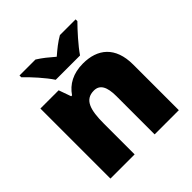

<svg xmlns="http://www.w3.org/2000/svg" viewBox="-201 -919 1072 1072"><g transform="rotate(-45 335.0 -383.0)"><path d="M240 -606H432C463 -652 523 -718 557 -752V-766H433C398 -746 370 -723 335 -693C300 -723 275 -744 240 -766H114V-752C152 -716 210 -652 240 -606ZM412 -563C334 -563 278 -532 243 -480H236L210 -553H66V0H257V-242C257 -352 276 -413 348 -413C395 -413 415 -375 415 -302V0H606V-360C606 -502 526 -563 412 -563Z"/></g></svg>

Font: Noto Sans Tamil Black
Style: Regular
Weight: 900
Designer: Jelle Bosma - Monotype Design Team
Foundry: Monotype Imaging Inc.
Version: Version 2.004